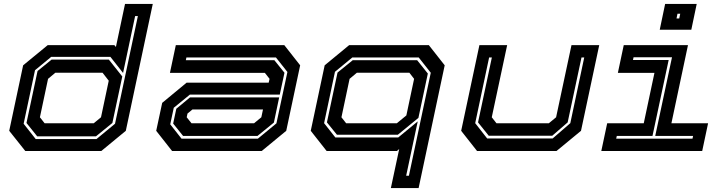

<svg xmlns="http://www.w3.org/2000/svg" viewBox="-20 -770 3688 979"><path d="M496.5 0H109L27 -103L98 -437L223.5 -540H563L571 -530.5L617.5 -750H759L621.5 -103ZM472 -61 566.5 -139 683 -688H669L607.5 -398L543 -480H241L158.5 -412L100.5 -139L162 -61ZM469.5 -75H169.5L115 -143L171.5 -408L243 -466H535L603.5 -380L553 -143ZM458 -141.5 495 -172 534.5 -358.5 503 -399H262L225 -368L183.5 -172L207.5 -141.5Z M857.5 0 776.5 -103 807 -245.5 931.5 -348.5H1350L1354.5 -368L1330.5 -398.5H846.5L876.5 -540H1429.5L1510.5 -437L1439.5 -103L1314.5 0ZM905.5 -63H1295L1389.5 -141L1445.5 -403L1387 -477H930.5L927.5 -463H1379L1430.5 -399L1406.5 -287.5H948L866 -220.5L848 -136ZM913.5 -77 863 -140 879 -215.5 949 -273.5H1403.5L1376.5 -145L1293 -77ZM956.5 -141.5H1275.5L1312.5 -172L1321 -212H961.5L936 -191L932 -172Z M2114.5 189H1973L2015.5 -10L2003.5 0H1645.5L1564.5 -103L1635.5 -437L1760.5 -540H2166.5L2247.5 -437ZM2065 126 2176.5 -399 2115 -477H1776.5L1688 -404L1632.5 -142L1690 -69H2010.5L2110 -151L2051 126ZM2008.5 -83H1698L1647 -146L1701 -400L1778.5 -463H2107L2161.5 -395L2113.5 -169ZM2003.5 -141.5 2052 -181.5 2091.5 -368 2067.5 -399H1799.5L1762.5 -368L1721 -172L1745 -141.5Z M2412.5 0 2331.5 -103 2424.5 -540H2566L2487.5 -172L2511.5 -141.5H2778.5L2815.5 -172L2894 -540H3035.5L2942.5 -103L2817.5 0ZM2464 -64H2798L2888 -142L2959 -477H2945L2874.5 -146L2796 -78H2472L2417.5 -146L2488 -477H2474L2403 -142Z M3344 -618.5 3371.5 -750H3532.5L3505 -618.5ZM3429.5 -676H3443.5L3448.5 -700H3434.5ZM3046 0 3076 -141.5H3262.5L3317 -398.5H3130.5L3160.5 -540H3488L3403.5 -141.5H3590.5L3560.5 0ZM3122 -63H3511L3514 -77H3321L3406.5 -478H3210.5L3207.5 -464H3389.5L3307 -77H3125Z"/></svg>

Font: Tourney Expanded Regular
Style: Bold Italic
Weight: 700
Width: 7
Italic angle: -12°
Designer: Tyler Finck
Foundry: Etcetera Type Co
Version: Version 1.010; ttfautohint (v1.8.3)